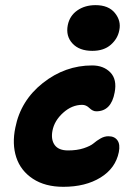

<svg xmlns="http://www.w3.org/2000/svg" viewBox="-20 -698 534 740"><path d="M335.9 -502Q285.6 -502 259.3 -530.5Q232.9 -559.1 241.2 -601.1Q248.5 -637.2 277.8 -657.7Q307.1 -678.2 348.1 -678.2Q398.4 -678.2 422.9 -647.9Q447.3 -617.7 439.9 -582Q434.1 -549.3 407.2 -525.6Q380.4 -502 335.9 -502ZM224.1 22Q153.8 22 106.7 -9Q59.6 -40 42.7 -91.6Q25.9 -143.1 39.1 -206.1Q59.6 -310.5 145.3 -378.2Q231 -445.8 335 -445.8Q379.4 -445.8 405.5 -418.7Q431.6 -391.6 421.9 -341.8Q408.7 -269 351.1 -269Q337.4 -269 324.7 -281.5Q312 -293.9 296.9 -293.9Q257.3 -293.9 223.4 -263.4Q189.5 -232.9 182.1 -193.8Q175.8 -159.7 190.9 -138.9Q206.1 -118.2 242.2 -118.2Q276.9 -118.2 302.7 -126.7Q328.6 -135.3 340.6 -145.5Q352.5 -155.8 367.4 -164.3Q382.3 -172.9 397.9 -172.9Q421.4 -172.9 432.6 -157.2Q443.8 -141.6 438 -111.8Q425.3 -49.3 367.4 -13.7Q309.6 22 224.1 22Z"/></svg>

Font: Shantell Sans Irregular Bouncy
Style: Bold Italic
Weight: 700
Italic angle: -11.31°
Designer: Stephen Nixon, Anya Danilova, Shantell Martin
Foundry: Arrow Type
Version: Version 1.006;[9816181b4]